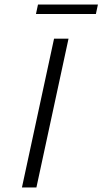

<svg xmlns="http://www.w3.org/2000/svg" viewBox="-20 -829 453 849"><path d="M219 -658H283L141 0H77ZM148 -809H413L404 -767H139Z"/></svg>

Font: Ysabeau Semilight
Style: Italic
Weight: 300
Italic angle: -12°
Designer: Christian Thalmann (Catharsis Fonts)
Version: Version 0.003